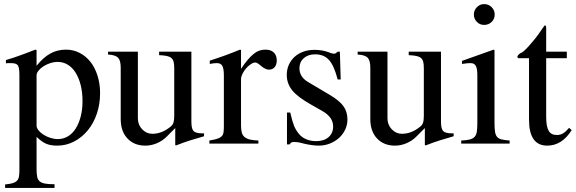

<svg xmlns="http://www.w3.org/2000/svg" viewBox="-20 -703 2819 940"><path d="M9 -409Q30 -415 47.5 -421Q65 -427 81.5 -433Q98 -439 115.5 -445.5Q133 -452 153 -460L159 -458V-381Q192 -422 226.5 -441Q261 -460 303 -460Q339 -460 370 -444Q401 -428 423 -400Q445 -372 457.5 -332.5Q470 -293 470 -247Q470 -193 454 -146Q438 -99 409.5 -64.5Q381 -30 342.5 -10Q304 10 260 10Q228 10 206.5 1Q185 -8 159 -33V124Q159 148 162 162.5Q165 177 174.5 185Q184 193 201.5 196Q219 199 247 199V217H5V200Q27 198 41 194Q55 190 62.5 182.5Q70 175 72.5 163Q75 151 75 131V-337Q75 -372 67.5 -383Q60 -394 34 -394Q27 -394 21.5 -394Q16 -394 9 -393ZM159 -88Q159 -77 168.5 -65Q178 -53 193 -43.5Q208 -34 226.5 -28Q245 -22 263 -22Q290 -22 312.5 -35.5Q335 -49 350.5 -73.5Q366 -98 375 -132Q384 -166 384 -208Q384 -251 375 -286.5Q366 -322 350 -347.5Q334 -373 311.5 -386.5Q289 -400 261 -400Q244 -400 226 -394Q208 -388 193 -378.5Q178 -369 168.5 -357Q159 -345 159 -334Z M979 -36Q941 -25 910.5 -15.5Q880 -6 842 9L838 7V-76L795 -33Q775 -13 747.5 -1.5Q720 10 692 10Q637 10 604 -25Q571 -60 571 -120V-372Q571 -407 558 -420.5Q545 -434 509 -436V-450H655V-124Q655 -92 676 -70Q697 -48 726 -48Q772 -48 814 -82Q825 -90 829 -102Q833 -114 833 -135V-370Q833 -389 830 -400.5Q827 -412 819 -419Q811 -426 796.5 -429Q782 -432 759 -433V-450H917V-107Q917 -72 928 -61Q939 -50 974 -50H979Z M1007 -406Q1029 -413 1047.5 -419.5Q1066 -426 1083 -432Q1100 -438 1117.5 -445Q1135 -452 1155 -460L1160 -458V-366Q1178 -393 1193.5 -411Q1209 -429 1223 -440Q1237 -451 1250.5 -455.5Q1264 -460 1280 -460Q1306 -460 1320.5 -446Q1335 -432 1335 -407Q1335 -386 1324.5 -374Q1314 -362 1296 -362Q1279 -362 1256 -382Q1239 -397 1230 -397Q1220 -397 1207.5 -388.5Q1195 -380 1184.5 -368Q1174 -356 1167 -341.5Q1160 -327 1160 -315V-90Q1160 -69 1163.5 -55Q1167 -41 1177 -32.5Q1187 -24 1203 -20Q1219 -16 1245 -15V0H1005V-15Q1029 -19 1043 -23.5Q1057 -28 1064.5 -35Q1072 -42 1074 -53.5Q1076 -65 1076 -84V-334Q1076 -367 1068.5 -380.5Q1061 -394 1042 -394Q1026 -394 1007 -390Z M1633 -314Q1616 -381 1591 -409Q1566 -437 1523 -437Q1488 -437 1467 -418Q1446 -399 1446 -369Q1446 -326 1489 -301L1597 -237Q1642 -210 1661.5 -183Q1681 -156 1681 -118Q1681 -92 1670 -68.5Q1659 -45 1639.5 -27.5Q1620 -10 1594.5 0Q1569 10 1540 10Q1526 10 1507 7.5Q1488 5 1467 0Q1450 -5 1439 -6.5Q1428 -8 1421 -8Q1412 -8 1407.5 -6Q1403 -4 1398 4H1385V-152H1401Q1411 -109 1419.5 -87.5Q1428 -66 1444 -47Q1458 -30 1480 -21Q1502 -12 1528 -12Q1566 -12 1588.5 -31.5Q1611 -51 1611 -84Q1611 -129 1559 -159L1501 -192Q1437 -228 1410.5 -261Q1384 -294 1384 -336Q1384 -363 1394 -385.5Q1404 -408 1422 -424.5Q1440 -441 1465 -450Q1490 -459 1520 -459Q1557 -459 1590 -447Q1598 -443 1605 -441.5Q1612 -440 1617 -440Q1620 -440 1622 -441.5Q1624 -443 1631 -448L1633 -450H1644L1648 -314Z M2201 -36Q2163 -25 2132.5 -15.5Q2102 -6 2064 9L2060 7V-76L2017 -33Q1997 -13 1969.5 -1.5Q1942 10 1914 10Q1859 10 1826 -25Q1793 -60 1793 -120V-372Q1793 -407 1780 -420.5Q1767 -434 1731 -436V-450H1877V-124Q1877 -92 1898 -70Q1919 -48 1948 -48Q1994 -48 2036 -82Q2047 -90 2051 -102Q2055 -114 2055 -135V-370Q2055 -389 2052 -400.5Q2049 -412 2041 -419Q2033 -426 2018.5 -429Q2004 -432 1981 -433V-450H2139V-107Q2139 -72 2150 -61Q2161 -50 2196 -50H2201Z M2401 -457V-102Q2401 -75 2403.5 -58.5Q2406 -42 2413.5 -33Q2421 -24 2435.5 -20.5Q2450 -17 2475 -15V0H2238V-15Q2264 -16 2279.5 -20Q2295 -24 2303.5 -33Q2312 -42 2314.5 -58.5Q2317 -75 2317 -102V-334Q2317 -367 2309.5 -380.5Q2302 -394 2284 -394Q2268 -394 2250 -391L2242 -390V-405L2397 -460ZM2350 -683Q2372 -683 2387 -668Q2402 -653 2402 -632Q2402 -610 2387 -595.5Q2372 -581 2350 -581Q2329 -581 2314.5 -596Q2300 -611 2300 -632Q2300 -653 2315 -668Q2330 -683 2350 -683Z M2755 -418H2654V-132Q2654 -84 2666 -63Q2678 -42 2706 -42Q2723 -42 2736.5 -50Q2750 -58 2766 -77L2779 -66Q2731 10 2659 10Q2570 10 2570 -117V-418H2517Q2513 -421 2513 -425Q2513 -433 2530 -444Q2536 -445 2546.5 -454.5Q2557 -464 2570 -478.5Q2583 -493 2598 -511.5Q2613 -530 2627 -551Q2632 -559 2637 -565.5Q2642 -572 2647 -579Q2654 -579 2654 -566V-450H2755Z"/></svg>

Font: Klingon pIqaD vaHbo'
Style: Regular
Weight: 400
Width: 0
Designer: Mike Neff (qa'vaj)
Foundry: Mike Neff and Michael Everson
Version: Version 2.003